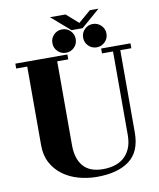

<svg xmlns="http://www.w3.org/2000/svg" viewBox="-107 -1046 992 1199"><g transform="rotate(-10 389.0 -446.5)"><path d="M482 -860H412L293 -963H392L468 -896L546 -963H601ZM280 -801Q280 -832 301.5 -853.5Q323 -875 354 -875Q385 -875 406.5 -853.5Q428 -832 428 -801Q428 -770 406.5 -748.5Q385 -727 354 -727Q323 -727 301.5 -748.5Q280 -770 280 -801ZM475 -801Q475 -832 496.5 -853.5Q518 -875 549 -875Q579 -875 601 -853.5Q623 -832 623 -801Q623 -770 601 -748.5Q579 -727 549 -727Q518 -727 496.5 -748.5Q475 -770 475 -801ZM100 -684H30V-715H360V-684H290V-152Q290 -66 331 -18.5Q372 29 456 29Q492 29 525.5 20Q559 11 585.5 -10.5Q612 -32 628 -67.5Q644 -103 644 -155V-684H574V-715H760V-684H690V-162Q690 -41 616.5 14.5Q543 70 411 70Q350 70 293.5 54Q237 38 194 6Q151 -26 125.5 -73.5Q100 -121 100 -185Z"/></g></svg>

Font: Cafe24 ClassicType
Style: Regular
Weight: 400
Designer: Cafe24 thkim, hmlim, mnelim & 4IR
Foundry: Cafe24
Version: Version 1.000